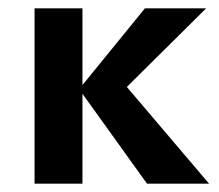

<svg xmlns="http://www.w3.org/2000/svg" viewBox="-20 -441 525 461"><path d="M333 0 170 -227 328 -421H475L249 -197V-274L482 0ZM63 0V-421H178V0Z"/></svg>

Font: Ysabeau Office
Style: Bold
Weight: 700
Designer: Christian Thalmann (Catharsis Fonts)
Version: Version 2.001;gftools[0.9.30]; featfreeze: tnum,lnum,ss02